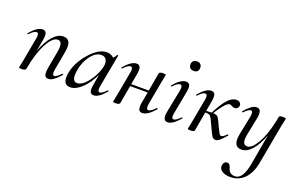

<svg xmlns="http://www.w3.org/2000/svg" viewBox="-101 -1029 2712 1739"><g transform="rotate(20 1255.5 -160.0)"><path d="M442 -77Q446 -81 450 -77Q454 -73 451 -69Q415 -29 389 -10Q363 9 337 9Q310 9 302.5 -14Q295 -37 304 -89L333 -248Q353 -354 300 -354Q251 -354 200.5 -261Q150 -168 121 -9Q118 8 81 8Q55 8 55 1Q55 -1 57.5 -12Q60 -23 63.5 -41Q67 -59 70 -74L111 -297Q122 -353 95 -353Q71 -353 30 -309Q26 -305 22 -309Q18 -313 22 -317Q88 -395 139 -395Q166 -395 174 -373Q182 -351 173 -302L153 -192Q189 -290 237 -344.5Q285 -399 338 -399Q381 -399 396 -367Q411 -335 398 -267L366 -89Q356 -34 381 -34Q399 -34 442 -77Z M880 -77Q883 -80 887 -76Q891 -72 889 -69Q822 9 776 9Q748 9 740 -13.5Q732 -36 742 -89L758 -182Q715 -92 658.5 -39.5Q602 13 550 13Q475 13 489 -91Q504 -198 590 -298.5Q676 -399 756 -399Q798 -399 824 -372Q843 -388 850 -407Q851 -409 854 -409Q857 -409 859.5 -407.5Q862 -406 862 -405L803 -89Q794 -34 818 -34Q839 -34 880 -77ZM595 -44Q646 -44 701.5 -118Q757 -192 773 -269Q781 -310 766 -335Q751 -360 716 -359Q664 -358 617.5 -297.5Q571 -237 557 -148Q541 -44 595 -44Z M1352 -78Q1354 -80 1357.5 -79Q1361 -78 1362 -75Q1363 -72 1361 -69Q1293 9 1243 9Q1216 9 1208 -13.5Q1200 -36 1209 -84L1227 -183H1058L1027 -9Q1024 8 987 8Q961 8 961 1Q961 -1 963.5 -12Q966 -23 969.5 -41Q973 -59 976 -74L1017 -297Q1028 -353 1001 -353Q977 -353 936 -309Q932 -305 928 -309Q924 -313 928 -317Q994 -395 1045 -395Q1072 -395 1080 -373Q1088 -351 1079 -302L1061 -203H1230L1261 -378Q1264 -395 1301 -395Q1327 -395 1327 -388Q1327 -386 1324.5 -375Q1322 -364 1318.5 -346Q1315 -328 1312 -313L1271 -90Q1262 -34 1287 -34Q1311 -34 1352 -78Z M1552 -509Q1504 -509 1504 -556Q1504 -577 1517 -589Q1530 -601 1552 -601Q1574 -601 1586 -589Q1598 -577 1598 -556Q1598 -509 1552 -509ZM1487 9Q1433 9 1454 -89L1495 -297Q1506 -353 1478 -353Q1454 -353 1413 -309Q1409 -305 1405 -309Q1401 -313 1405 -317Q1471 -395 1522 -395Q1550 -395 1558 -373Q1566 -351 1556 -302L1516 -89Q1505 -34 1530 -34Q1553 -34 1593 -76Q1595 -78 1598 -77Q1601 -76 1602 -73Q1603 -70 1601 -68Q1536 9 1487 9Z M1963 -337Q1928 -337 1848 -210Q1882 -209 1894.5 -194.5Q1907 -180 1930 -129Q1935 -119 1937 -113Q1965 -53 1975 -45Q1981 -40 1988 -40Q2005 -40 2036 -73Q2040 -77 2044 -73Q2048 -69 2045 -65Q2010 -24 1989 -6.5Q1968 11 1948 11Q1928 11 1915 -9Q1902 -29 1876 -87Q1873 -94 1871 -98Q1841 -165 1828.5 -178.5Q1816 -192 1779 -191L1747 -9Q1744 8 1707 8Q1681 8 1681 1Q1681 -1 1683.5 -12Q1686 -23 1689.5 -41Q1693 -59 1696 -74L1737 -297Q1748 -353 1721 -353Q1697 -353 1656 -309Q1652 -305 1648 -309Q1644 -313 1648 -317Q1714 -395 1765 -395Q1792 -395 1800 -373Q1808 -351 1799 -302L1782 -208Q1824 -210 1834 -210Q1885 -310 1926 -353Q1967 -396 2007 -396Q2029 -396 2041.5 -383.5Q2054 -371 2052 -353Q2050 -339 2039.5 -329.5Q2029 -320 2013 -320Q2001 -320 1986 -328.5Q1971 -337 1963 -337Z M2453 -394Q2484 -394 2484 -388Q2484 -386 2481.5 -375Q2479 -364 2475 -345Q2471 -326 2468 -312L2398 70Q2380 168 2326.5 224.5Q2273 281 2189 281Q2138 281 2108 259Q2078 237 2084 205Q2091 167 2123 167Q2139 167 2148 181.5Q2157 196 2161 213.5Q2165 231 2182 245.5Q2199 260 2228 260Q2305 260 2333 94L2383 -191Q2348 -95 2300.5 -41Q2253 13 2200 13Q2113 13 2140 -119L2176 -297Q2186 -351 2160 -351Q2141 -351 2099 -309Q2095 -305 2091 -309Q2087 -313 2090 -317Q2125 -357 2151 -376Q2177 -395 2203 -395Q2258 -395 2237 -297L2205 -138Q2183 -32 2239 -32Q2284 -32 2333 -116.5Q2382 -201 2412 -347L2418 -380Q2420 -394 2453 -394Z"/></g></svg>

Font: Cormorant Infant Book
Style: Italic
Weight: 500
Italic angle: -10°
Designer: Christian Thalmann (Catharsis Fonts)
Version: Version 1.000;PS 002.000;hotconv 1.0.88;makeotf.lib2.5.64775